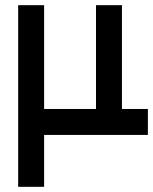

<svg xmlns="http://www.w3.org/2000/svg" viewBox="-20 -520 590 740"><path d="M50 200H150V0H550V-100H450V-500H350V-100H150V-500H50Z"/></svg>

Font: LS-VG5000
Style: Regular
Weight: 400
Designer: Justin Bihan, 2021
Foundry: Justin Bihan, 2021
Version: Version 1.000;Glyphs 3.1.2 (3151)